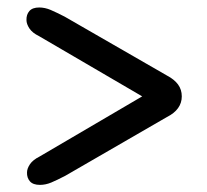

<svg xmlns="http://www.w3.org/2000/svg" viewBox="-20 -606 566 526"><path d="M381.5 -335V-349L89 -177.5Q70 -168 62 -156Q54 -144 54 -133.5Q53.5 -119 62 -109.2Q70.5 -99.5 89.5 -99.5Q105 -99.5 120.5 -106Q136 -112.5 159 -124.5L437.5 -285.5Q457.5 -295.5 467.8 -309.8Q478 -324 478 -342Q478 -360.5 467.8 -374.5Q457.5 -388.5 437.5 -399L157 -560.5Q134.5 -572 118.8 -578.8Q103 -585.5 87.5 -585.5Q69 -585.5 60.5 -575.8Q52 -566 52.5 -551Q52.5 -540.5 60.5 -528.2Q68.5 -516 87 -507Z"/></svg>

Font: Fraunces ExtraBold
Style: Regular
Weight: 800
Version: Version 1.000;[b76b70a41]